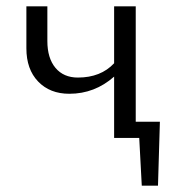

<svg xmlns="http://www.w3.org/2000/svg" viewBox="-20 -434 547 604"><path d="M483 -51 477 150H426L418 0H339V-193Q278 -139 198 -139Q137 -139 100 -177.5Q63 -216 63 -282V-414H129V-305Q129 -251 154.5 -220.5Q180 -190 225 -190Q297 -190 339 -235V-414H407V-51Z"/></svg>

Font: EauTest
Style: Italic
Weight: 400
Italic angle: -12°
Designer: Christian Thalmann (Catharsis Fonts)
Version: Version 0.001;PS 000.001;hotconv 1.0.88;makeotf.lib2.5.64775